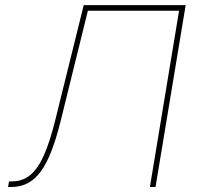

<svg xmlns="http://www.w3.org/2000/svg" viewBox="-20 -748 795 768"><path d="M12.2 0 16.1 -22.5H28.3Q70.3 -22.5 100.8 -47.6Q131.3 -72.8 155.3 -126.2Q179.2 -179.7 200.2 -264.2L314.9 -727.5H722.7L602.1 0H579.6L696.3 -705.1H331.5L222.2 -262.2Q205.6 -195.8 186.8 -146.5Q168 -97.2 144.8 -64.5Q121.6 -31.7 92 -15.9Q62.5 0 24.4 0Z"/></svg>

Font: Inter 17pt Thin
Style: Italic
Weight: 250
Italic angle: -9.3988°
Version: Version 4.001;git-66647c0bb